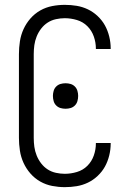

<svg xmlns="http://www.w3.org/2000/svg" viewBox="-20 -763 540 791"><path d="M247 8Q221 8 195 3Q169 -2 146 -15Q123 -28 105.5 -48Q88 -68 77 -92Q66 -116 62 -142.5Q58 -169 58 -195V-540Q58 -566 62 -592.5Q66 -619 77 -643Q88 -667 105.5 -687Q123 -707 146 -720Q169 -733 195 -738Q221 -743 247 -743Q272 -743 296 -739Q320 -735 342 -724.5Q364 -714 382.5 -696.5Q401 -679 412.5 -658Q424 -637 430 -612.5Q436 -588 436 -564V-561H375V-563Q375 -588 366.5 -612.5Q358 -637 340 -655Q322 -673 297 -680.5Q272 -688 247 -688Q229 -688 210.5 -684Q192 -680 176.5 -670Q161 -660 149.5 -645Q138 -630 131 -612.5Q124 -595 121.5 -577Q119 -559 119 -540V-195Q119 -176 121.5 -158Q124 -140 131 -122.5Q138 -105 149.5 -90Q161 -75 176.5 -65Q192 -55 210.5 -51Q229 -47 247 -47Q272 -47 297 -54.5Q322 -62 340 -80Q358 -98 366.5 -122.5Q375 -147 375 -172V-174H436V-171Q436 -147 430 -122.5Q424 -98 412.5 -77Q401 -56 382.5 -38.5Q364 -21 342 -10.5Q320 0 296 4Q272 8 247 8ZM250 -315Q239 -315 229 -318Q219 -321 211.5 -328.5Q204 -336 201 -346.5Q198 -357 198 -368Q198 -378 201 -388.5Q204 -399 211.5 -406.5Q219 -414 229 -417Q239 -420 250 -420Q261 -420 271 -417Q281 -414 288.5 -406.5Q296 -399 299 -388.5Q302 -378 302 -368Q302 -357 299 -346.5Q296 -336 288.5 -328.5Q281 -321 271 -318Q261 -315 250 -315Z"/></svg>

Font: Iosevka SS18 Light
Style: Regular
Weight: 300
Monospace: yes
Designer: Belleve Invis
Foundry: Belleve Invis
Version: Version 25.1.1; ttfautohint (v1.8.4)